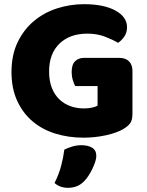

<svg xmlns="http://www.w3.org/2000/svg" viewBox="-20 -643 704 919"><path d="M614 -99Q614 -68 603 -53Q592 -38 568 -24Q554 -16 533 -8.5Q512 -1 487 4.5Q462 10 434.5 13Q407 16 380 16Q308 16 245 -3.5Q182 -23 135.5 -62.5Q89 -102 62 -161Q35 -220 35 -298Q35 -380 64.5 -441Q94 -502 142.5 -542.5Q191 -583 253.5 -603Q316 -623 382 -623Q477 -623 532.5 -592.5Q588 -562 588 -513Q588 -487 575 -468Q562 -449 545 -438Q520 -453 482.5 -467.5Q445 -482 398 -482Q314 -482 264.5 -434Q215 -386 215 -301Q215 -255 228.5 -221.5Q242 -188 265 -166.5Q288 -145 318 -134.5Q348 -124 382 -124Q404 -124 421 -128Q438 -132 447 -137V-231H340Q334 -242 328.5 -260Q323 -278 323 -298Q323 -334 339.5 -350Q356 -366 382 -366H551Q581 -366 597.5 -349.5Q614 -333 614 -303ZM384 223Q367 241 347.5 248.5Q328 256 305 256Q267 256 241 233Q262 191 272.5 151.5Q283 112 288 73Q304 65 325.5 58.5Q347 52 369 52Q401 52 421 64Q441 76 441 104Q441 116 435.5 132.5Q430 149 422 165.5Q414 182 404 197.5Q394 213 384 223Z"/></svg>

Font: Baloo
Style: Regular
Weight: 400
Designer: Sarang Kulkarni and Ek Type
Foundry: Ek Type
Version: Version 1.443;PS 1.000;hotconv 16.6.51;makeotf.lib2.5.65220;